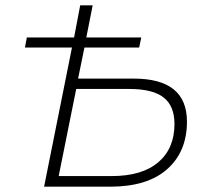

<svg xmlns="http://www.w3.org/2000/svg" viewBox="-20 -703 770 723"><path d="M684 -245Q684 -132 609.5 -66Q535 0 395 0H146L251 -524H74L81 -562H259L282 -683H329L305 -562H512L504 -524H298L274 -407H484Q684 -407 684 -245ZM637 -236Q637 -304 596 -336Q555 -368 467 -368H267L201 -40H401Q515 -40 576 -92Q637 -144 637 -236Z"/></svg>

Font: Montserrat Ace
Style: Light Italic
Weight: 300
Italic angle: -11.3°
Designer: Julieta Ulanovsky
Foundry: Julieta Ulanovsky
Version: Version 1